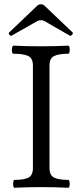

<svg xmlns="http://www.w3.org/2000/svg" viewBox="-20 -881 384 904"><path d="M48 3Q44 3 42.5 -6Q41 -15 42.5 -24.5Q44 -34 48 -34Q92 -34 113.5 -44.5Q135 -55 135 -91V-572Q135 -607 112.5 -617.5Q90 -628 43 -628Q38 -628 36.5 -637.5Q35 -647 37 -656.5Q39 -666 43 -666Q108 -663 172 -663Q237 -663 301 -666Q306 -666 307.5 -656.5Q309 -647 307.5 -637.5Q306 -628 301 -628Q258 -628 235.5 -617.5Q213 -607 213 -572V-91Q213 -55 235.5 -44.5Q258 -34 301 -34Q306 -34 307.5 -24.5Q309 -15 307.5 -6Q306 3 301 3Q238 0 175 0Q111 0 48 3ZM36 -714Q29 -710 24 -717.5Q19 -725 24 -729L151 -850Q161 -861 172 -861Q184 -861 194 -850L321 -729Q326 -725 319.5 -717.5Q313 -710 307 -714L189 -782Q182 -786 172 -786Q163 -786 156 -782Z"/></svg>

Font: Junicode VF
Style: Regular
Weight: 400
Designer: Peter S. Baker
Version: Version 2.213